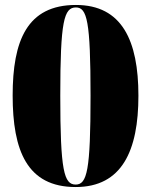

<svg xmlns="http://www.w3.org/2000/svg" viewBox="-20 -744 609 774"><path d="M285 10C472 10 538 -137 538 -358C538 -580 472 -724 286 -724C89 -724 31 -580 31 -359C31 -137 89 10 285 10ZM285 0C238 0 223 -56 223 -358C223 -659 238 -714 286 -714C331 -714 345 -659 345 -358C345 -56 331 0 285 0Z"/></svg>

Font: Noto Serif Display Black
Style: Regular
Weight: 900
Designer: Monotype Design Team
Foundry: Monotype Imaging Inc.
Version: Version 2.009